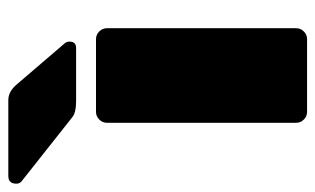

<svg xmlns="http://www.w3.org/2000/svg" viewBox="-272 -604 776 473"><g transform="rotate(-90 116.5 -368.0)"><path d="M256 0H77Q66 0 58 -8Q50 -16 50 -27V-493Q50 -504 58 -512Q66 -520 77 -520H256Q267 -520 275 -512Q283 -504 283 -493V-27Q283 -16 275 -8Q267 0 256 0ZM250 -585Q250 -569 234 -569H104Q74 -569 63 -579L-95 -704Q-100 -709 -100 -716Q-100 -736 -81 -736H106Q126 -736 143 -717L245 -598Q250 -593 250 -585Z"/></g></svg>

Font: Rubik One
Style: Regular
Weight: 400
Designer: Hubert and Fischer with Elvire Volk Leonovitch
Foundry: Hubert and Fischer with Elvire Volk Leonovitch
Version: Version 1.001